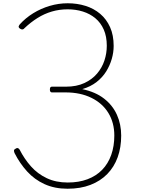

<svg xmlns="http://www.w3.org/2000/svg" viewBox="-20 -1135 870 1174"><path d="M393 19Q314 19 252.5 -9Q191 -37 146 -86.5Q101 -136 69 -199Q65 -209 65.5 -215Q66 -221 74 -225Q82 -231 88.5 -229.5Q95 -228 100 -220Q129 -163 169.5 -117.5Q210 -72 266 -45.5Q322 -19 394 -19Q462 -19 515 -39Q568 -59 604.5 -96.5Q641 -134 660 -187.5Q679 -241 679 -306Q679 -385 642.5 -444.5Q606 -504 538.5 -537Q471 -570 381 -570H297Q292 -570 288.5 -574Q285 -578 285 -587Q285 -598 288.5 -601.5Q292 -605 297 -605H383Q448 -605 495.5 -627Q543 -649 573.5 -685Q604 -721 618.5 -765Q633 -809 633 -855Q633 -912 614.5 -954Q596 -996 563 -1023.5Q530 -1051 486.5 -1064.5Q443 -1078 394 -1078Q343 -1078 297 -1064.5Q251 -1051 209.5 -1025Q168 -999 130 -963Q125 -956 118 -955Q111 -954 102 -960Q92 -968 94.5 -974.5Q97 -981 101 -986Q136 -1025 183 -1054Q230 -1083 284 -1099Q338 -1115 394 -1115Q452 -1115 503 -1099Q554 -1083 592.5 -1050.5Q631 -1018 653 -969Q675 -920 675 -854Q675 -815 663.5 -775Q652 -735 629.5 -698.5Q607 -662 570.5 -633.5Q534 -605 483 -590Q564 -573 616.5 -532Q669 -491 695 -433Q721 -375 721 -306Q721 -233 699.5 -173.5Q678 -114 636 -71Q594 -28 533 -4.5Q472 19 393 19Z"/></svg>

Font: Playwrite FR Moderne Thin
Style: Regular
Weight: 250
Version: Version 1.002